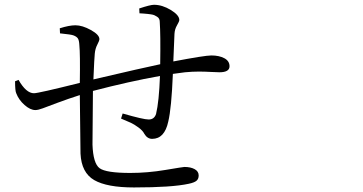

<svg xmlns="http://www.w3.org/2000/svg" viewBox="-20 -783 1540 814"><path d="M571.3 -726.6 570.3 -747.1Q617.2 -762.7 632.8 -762.7Q668 -762.7 704.1 -740.7Q740.2 -718.8 740.2 -698.2Q740.2 -692.4 730.5 -675.8Q720.7 -659.2 719.7 -639.6L714.8 -522.5Q848.6 -547.9 876 -547.9Q909.2 -547.9 931.2 -536.1Q953.1 -524.4 953.1 -502Q953.1 -476.6 910.2 -476.6Q898.4 -476.6 873.5 -478Q848.6 -479.5 822.3 -479.5Q795.9 -479.5 764.6 -476.6Q723.6 -471.7 712.9 -469.7Q707 -324.2 693.4 -267.6Q677.7 -194.3 625 -194.3Q604.5 -194.3 591.8 -215.8Q585 -229.5 566.9 -242.7Q548.8 -255.9 535.2 -262.2Q521.5 -268.6 493.2 -280.3L500 -301.8Q587.9 -276.4 610.4 -276.4Q633.8 -276.4 641.6 -299.8Q654.3 -352.5 658.2 -460.9Q527.3 -437.5 374 -397.5Q372.1 -188.5 372.1 -169.9Q375 -89.8 402.3 -69.8Q429.7 -49.8 532.2 -49.8Q605.5 -49.8 681.2 -62.5Q756.8 -75.2 761.7 -75.2Q788.1 -75.2 805.2 -65.9Q822.3 -56.6 822.3 -39.1Q822.3 -24.4 813 -16.6Q803.7 -8.8 780.3 -3.9Q709 11.7 547.9 11.7Q433.6 11.7 379.4 -19.5Q325.2 -50.8 321.3 -131.8Q321.3 -140.6 318.4 -379.9Q269.5 -364.3 225.1 -347.7Q180.7 -331.1 161.1 -323.7Q141.6 -316.4 129.9 -316.4Q108.4 -316.4 84 -337.9Q59.6 -359.4 48.8 -387.7Q43.9 -397.5 43.9 -438.5L58.6 -444.3Q90.8 -387.7 124 -387.7Q142.6 -387.7 318.4 -431.6Q320.3 -554.7 316.4 -591.8Q315.4 -612.3 310.1 -620.1Q304.7 -627.9 292 -632.8Q283.2 -636.7 234.4 -641.6L233.4 -663.1Q273.4 -675.8 299.8 -675.8Q329.1 -675.8 365.2 -655.8Q401.4 -635.7 401.4 -617.2Q401.4 -610.4 392.6 -593.8Q383.8 -577.1 381.8 -555.7Q379.9 -540 376 -446.3Q588.9 -496.1 659.2 -510.7Q661.1 -636.7 657.2 -691.4Q657.2 -698.2 654.3 -703.6Q651.4 -709 645.5 -712.4Q639.6 -715.8 634.8 -718.3Q629.9 -720.7 619.6 -722.2Q609.4 -723.6 604.5 -724.1Q599.6 -724.6 587.4 -725.6Q575.2 -726.6 571.3 -726.6Z"/></svg>

Font: Bpmf Zihi Serif Regular
Style: Regular
Weight: 400
Foundry: But Ko
Version: Version 1.320